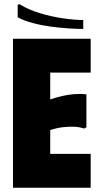

<svg xmlns="http://www.w3.org/2000/svg" viewBox="-20 -882 469 902"><path d="M406 -700V-541H216V-415Q245 -425 274.5 -431.5Q304 -438 332.5 -440Q361 -442 386 -439V-284L375 -278Q356 -285 330.5 -286.5Q305 -288 276 -284.5Q247 -281 216 -271V-159H406V0H41V-700ZM72 -862Q114 -836 169.5 -819.5Q225 -803 279 -795.5Q333 -788 371 -788V-746Q344 -746 303.5 -748.5Q263 -751 218.5 -757Q174 -763 133 -774Q92 -785 63 -801V-860Z"/></svg>

Font: Phudu ExtraBold
Style: Regular
Weight: 800
Version: Version 1.005;gftools[0.9.23]